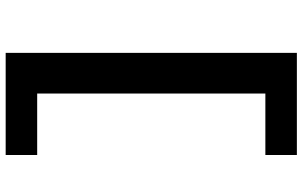

<svg xmlns="http://www.w3.org/2000/svg" viewBox="-210 -630 1041 660"><g transform="rotate(-90 310.0 -300.5)"><path d="M106.8 200V91.7H340.6L318.1 112.9V-713.9L340.6 -692.7H106.8V-801H457.8V200Z"/></g></svg>

Font: Monaspace Xenon Var ExtraLight
Style: Regular
Weight: 200
Designer: Riley Cran and the Lettermatic Team
Version: Version 1.200 (Monaspace Xenon Var)